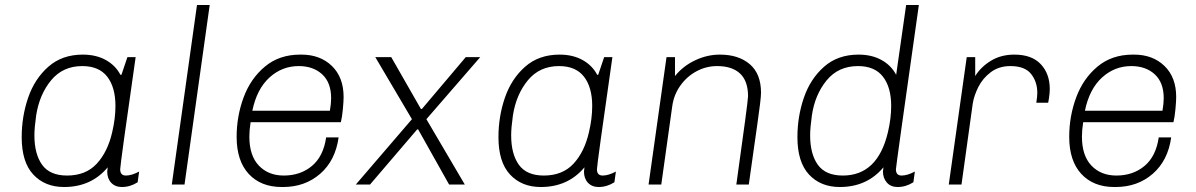

<svg xmlns="http://www.w3.org/2000/svg" viewBox="-20 -740 4798 770"><path d="M463 -440H467L491 -511H524Q462 -79 462 -61Q462 -36 485 -36Q508 -36 538 -52L532 -9Q502 10 469 10Q442 10 426 -7Q410 -24 410 -52Q410 -57 412 -69Q346 10 237 10Q160 10 113.5 -40Q67 -90 67 -190Q67 -273 93 -348.5Q119 -424 174 -472.5Q229 -521 312 -521Q365 -521 404 -499.5Q443 -478 463 -440ZM125 -277Q118 -228 118 -197Q118 -122 149 -79Q180 -36 249 -36Q324 -36 368 -83.5Q412 -131 430 -210Q443 -265 443 -315Q443 -390 410 -432.5Q377 -475 310 -475Q232 -475 185 -418Q138 -361 125 -277Z M821 -720 720 0H669L770 -720Z M1358 -351Q1358 -334 1355 -302Q1352 -270 1347 -250H985Q980 -218 980 -192Q980 -116 1018 -76Q1056 -36 1118 -36Q1185 -36 1231 -74.5Q1277 -113 1288 -189H1338Q1325 -96 1264 -43Q1203 10 1115 10H1110Q1026 10 977.5 -42.5Q929 -95 929 -191Q929 -274 957 -349.5Q985 -425 1042.5 -473Q1100 -521 1184 -521H1189Q1264 -521 1311 -475.5Q1358 -430 1358 -351ZM992 -296H1303Q1308 -325 1308 -346Q1308 -409 1272 -442Q1236 -475 1178 -475Q1111 -475 1060.5 -429Q1010 -383 992 -296Z M1668 -303H1672L1848 -511H1906L1690 -262L1844 0H1781L1657 -221H1653L1464 0H1407L1632 -262L1485 -511H1549Z M2375 -440H2379L2403 -511H2436Q2374 -79 2374 -61Q2374 -36 2397 -36Q2420 -36 2450 -52L2444 -9Q2414 10 2381 10Q2354 10 2338 -7Q2322 -24 2322 -52Q2322 -57 2324 -69Q2258 10 2149 10Q2072 10 2025.5 -40Q1979 -90 1979 -190Q1979 -273 2005 -348.5Q2031 -424 2086 -472.5Q2141 -521 2224 -521Q2277 -521 2316 -499.5Q2355 -478 2375 -440ZM2037 -277Q2030 -228 2030 -197Q2030 -122 2061 -79Q2092 -36 2161 -36Q2236 -36 2280 -83.5Q2324 -131 2342 -210Q2355 -265 2355 -315Q2355 -390 2322 -432.5Q2289 -475 2222 -475Q2144 -475 2097 -418Q2050 -361 2037 -277Z M3032 -368Q3032 -355 3028 -322Q3024 -289 3016.5 -236.5Q3009 -184 3005 -156L2983 0H2933Q2980 -335 2980 -354Q2980 -415 2948 -445Q2916 -475 2856 -475Q2812 -475 2773 -454Q2734 -433 2708 -396Q2682 -359 2676 -314L2632 0H2581L2653 -511H2687V-435Q2719 -475 2767.5 -498Q2816 -521 2867 -521Q2942 -521 2987 -482.5Q3032 -444 3032 -368Z M3574 -440 3614 -720H3665Q3573 -72 3573 -61Q3573 -36 3596 -36Q3619 -36 3649 -52L3643 -9Q3613 10 3580 10Q3552 10 3536.5 -8Q3521 -26 3521 -52Q3521 -57 3523 -69Q3457 10 3348 10Q3271 10 3224.5 -40Q3178 -90 3178 -190Q3178 -273 3204 -348.5Q3230 -424 3285 -472.5Q3340 -521 3423 -521Q3476 -521 3515 -499.5Q3554 -478 3574 -440ZM3236 -277Q3229 -228 3229 -197Q3229 -122 3260 -79Q3291 -36 3360 -36Q3500 -36 3541 -210Q3554 -265 3554 -315Q3554 -390 3521 -432.5Q3488 -475 3421 -475Q3342 -475 3295 -417.5Q3248 -360 3236 -277Z M4190 -383Q4190 -368 4187 -347.5Q4184 -327 4183 -328H4136Q4140 -352 4140 -368Q4140 -412 4115 -443.5Q4090 -475 4032 -475Q3986 -475 3953.5 -450.5Q3921 -426 3903.5 -391Q3886 -356 3881 -324L3836 0H3785L3857 -511H3891V-435Q3913 -471 3953.5 -496Q3994 -521 4048 -521Q4118 -521 4154 -482.5Q4190 -444 4190 -383Z M4697 -351Q4697 -334 4694 -302Q4691 -270 4686 -250H4324Q4319 -218 4319 -192Q4319 -116 4357 -76Q4395 -36 4457 -36Q4524 -36 4570 -74.5Q4616 -113 4627 -189H4677Q4664 -96 4603 -43Q4542 10 4454 10H4449Q4365 10 4316.5 -42.5Q4268 -95 4268 -191Q4268 -274 4296 -349.5Q4324 -425 4381.5 -473Q4439 -521 4523 -521H4528Q4603 -521 4650 -475.5Q4697 -430 4697 -351ZM4331 -296H4642Q4647 -325 4647 -346Q4647 -409 4611 -442Q4575 -475 4517 -475Q4450 -475 4399.5 -429Q4349 -383 4331 -296Z"/></svg>

Font: Chivo Thin Italic
Style: Regular
Weight: 100
Italic angle: -8.05°
Designer: Hector Gatti
Foundry: Omnibus-Type
Version: Version 1.007